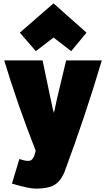

<svg xmlns="http://www.w3.org/2000/svg" viewBox="-20 -906 631 1141"><path d="M585 -547Q488 -219 361 122Q336 176 299 195.5Q262 215 193 215Q150 215 51 185L95 39Q127 50 146 50Q156 50 163 47Q170 44 175 35.5Q180 27 182 23.5Q184 20 188 5.5Q192 -9 192 -10Q82 -292 5 -547H233Q264 -395 278 -332Q296 -245 300 -235Q302 -241 305 -255Q308 -269 313 -293Q318 -317 322 -333Q336 -390 373 -547ZM298 -683 193 -602 98 -712 298 -886 494 -712 403 -602Z"/></svg>

Font: Repo
Style: ExtraBlack
Weight: 1000
Designer: Stefan Peev
Foundry: Context Ltd
Version: Version 001.000